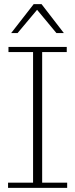

<svg xmlns="http://www.w3.org/2000/svg" viewBox="-20 -909 364 929"><path d="M19 0V-25H140V-657H21V-682H303V-657H184V-25H305V0ZM34 -749 143 -889H181L289 -749H253L150 -873H169L65 -749Z"/></svg>

Font: Montagu Slab 144pt ExtraLight
Style: Regular
Weight: 250
Version: Version 1.000